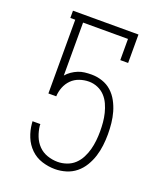

<svg xmlns="http://www.w3.org/2000/svg" viewBox="-138 -824 775 920"><g transform="rotate(20 250.0 -363.5)"><path d="M252 8Q218 8 185 -2.5Q152 -13 127.5 -37Q103 -61 90 -93Q77 -125 74 -159L73 -171H113V-163Q116 -136 126 -110.5Q136 -85 154.5 -66Q173 -47 199 -38Q225 -29 252 -29Q275 -29 298 -37Q321 -45 338 -61Q355 -77 366 -98.5Q377 -120 383 -142.5Q389 -165 391.5 -188.5Q394 -212 394 -236Q394 -259 392 -281.5Q390 -304 384.5 -326.5Q379 -349 369.5 -370Q360 -391 344.5 -407.5Q329 -424 307.5 -433Q286 -442 263 -442Q239 -442 215.5 -434Q192 -426 175 -409Q158 -392 149 -369Q140 -346 139 -322H99V-698H74V-735H408V-590H368V-698H139V-428Q150 -441 164.5 -451Q179 -461 195 -467.5Q211 -474 228 -476Q245 -478 263 -478Q291 -478 318 -469Q345 -460 365.5 -441.5Q386 -423 399.5 -398Q413 -373 420.5 -346.5Q428 -320 431 -292Q434 -264 434 -236V-235Q434 -207 430.5 -178Q427 -149 418.5 -122Q410 -95 395 -70Q380 -45 358 -27Q336 -9 308 -0.5Q280 8 252 8Z"/></g></svg>

Font: Iosevka Slab Extralight
Style: Regular
Weight: 200
Monospace: yes
Designer: Belleve Invis
Foundry: Belleve Invis
Version: Version 11.1.1; ttfautohint (v1.8.3)